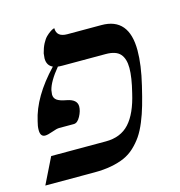

<svg xmlns="http://www.w3.org/2000/svg" viewBox="-105 -634 667 712"><g transform="rotate(-15 228.5 -277.5)"><path d="M382.8 -248Q397 -304.7 397 -340.8Q397 -376 380.9 -394.5Q364.7 -413.1 325.2 -413.1H160.2Q147.9 -413.1 142.1 -414.1Q104 -368.2 96.2 -335.9Q94.2 -324.2 94.2 -319.8Q94.2 -305.7 104.7 -297.9Q115.2 -290 142.1 -285.2Q180.2 -277.8 180.2 -251Q180.2 -233.9 169.2 -213.4Q158.2 -192.9 144 -192.9H87.9Q78.1 -192.9 59.6 -186Q41 -179.2 30.8 -179.2Q12.2 -179.2 12.2 -205.1Q12.2 -220.2 17.1 -237.8Q36.6 -327.1 124 -418.9Q102.1 -428.7 102.1 -456.1Q102.1 -461.4 104 -475.1Q108.9 -495.1 116.9 -510.5Q125 -525.9 133.3 -533.9Q141.6 -542 149.2 -547.1Q156.7 -552.2 161.1 -553.7L166 -555.2Q166 -521 207 -521H337.9Q442.9 -521 442.9 -396Q442.9 -340.3 424.8 -265.1Q415 -223.6 406.2 -193.1Q397.5 -162.6 385.5 -133.5Q373.5 -104.5 359.9 -84.5Q346.2 -64.5 327.9 -47.4Q309.6 -30.3 287.1 -20.5Q264.6 -10.7 236.1 -5.4Q207.5 0 171.9 0H-17.1L32.2 -100.1H242.2Q299.3 -100.1 332.5 -136.5Q365.7 -172.9 382.8 -248Z"/></g></svg>

Font: Common Serif
Style: Italic
Weight: 400
Italic angle: -12°
Designer: Philipp H. Poll, Khaled Hosny
Foundry: Stefan Peev, Context Ltd.
Version: Version 1.026